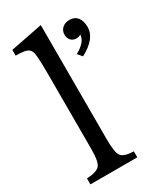

<svg xmlns="http://www.w3.org/2000/svg" viewBox="-207 -904 826 979"><g transform="rotate(-30 205.5 -415.0)"><path d="M209 -830V-156Q209 -80 224.5 -58.5Q240 -37 298 -35V0H22V-35Q81 -38 98.5 -59Q116 -80 116 -149V-580Q116 -694 110 -720Q105 -743 86.5 -751Q68 -759 20 -759V-793ZM316 -584 294 -610Q359 -646 359 -688Q349 -680 333 -680Q313 -680 301 -693Q289 -706 289 -727Q289 -750 305.5 -765Q322 -780 348 -780Q378 -780 394.5 -759.5Q411 -739 411 -701Q411 -635 316 -584Z"/></g></svg>

Font: Libre Baskerville
Style: Regular
Weight: 400
Designer: Pablo Impallari, Rodrigo Fuenzalida
Foundry: Pablo Impallari, Rodrigo Fuenzalida
Version: Version 1.000